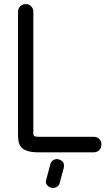

<svg xmlns="http://www.w3.org/2000/svg" viewBox="-20 -745 516 939"><path d="M438 -76Q455 -76 465.5 -65.5Q476 -55 476 -39Q476 -22 465.5 -11Q455 0 438 0H169Q134 0 113.5 -7Q93 -14 83 -26Q73 -38 70.5 -55Q68 -72 68 -92V-687Q68 -703 79 -714Q90 -725 106 -725Q122 -725 132.5 -714Q143 -703 143 -687V-92Q143 -84 147.5 -80Q152 -76 169 -76ZM205 138Q205 139 204.5 140Q204 141 204 142Q204 156 215 165Q226 174 239 174Q250 174 259.5 168Q269 162 272 150Q279 122 283.5 107Q288 92 290 84Q292 76 292.5 72.5Q293 69 293 66Q293 48 280.5 40.5Q268 33 259 33Q248 33 238.5 39.5Q229 46 226 59Z"/></svg>

Font: VDS Compensated
Style: Light
Weight: 300
Designer: artmaker
Foundry: artmaker
Version: Version 1.000 2012 initial release